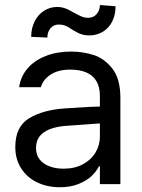

<svg xmlns="http://www.w3.org/2000/svg" viewBox="-20 -746 575 778"><path d="M306.6 -240.2 251 -236.3Q191.4 -232.4 158.7 -210.4Q126 -188.5 126 -146.5Q126 -119.1 140.1 -100.6Q154.3 -82 179.7 -72.3Q205.1 -62.5 237.3 -62.5Q283.2 -62.5 316.4 -80.6Q349.6 -98.6 367.2 -128.4Q384.8 -158.2 384.8 -192.4V-357.4Q384.8 -391.6 371.6 -415.5Q358.4 -439.5 331.5 -451.7Q304.7 -463.9 264.6 -463.9Q216.8 -463.9 186 -444.3Q155.3 -424.8 145.5 -392.6H57.6Q63.5 -435.5 91.3 -468.3Q119.1 -501 165 -519Q210.9 -537.1 268.6 -537.1Q314.5 -537.1 358.4 -523.4Q402.3 -509.8 435.1 -468.3Q467.8 -426.8 467.8 -349.6V0H384.8V-72.3H380.9Q371.1 -51.8 351.1 -32.7Q331.1 -13.7 298.3 -0.5Q265.6 12.7 222.7 12.7Q171.9 12.7 130.9 -6.8Q89.8 -26.4 65.9 -63.5Q42 -100.6 42 -150.4Q42 -233.4 98.6 -267.1Q155.3 -300.8 241.2 -306.6Q251 -307.6 335 -312.5L390.6 -314.5L391.6 -246.1Q382.8 -246.1 306.6 -240.2ZM211.9 -717.8Q224.6 -717.8 235.8 -714.8Q247.1 -711.9 257.8 -706.5Q268.6 -701.2 278.3 -695.3Q295.9 -685.5 309.1 -679.7Q322.3 -673.8 337.9 -673.8Q358.4 -673.8 371.6 -689Q384.8 -704.1 384.8 -725.6L448.2 -720.7Q448.2 -685.5 434.6 -658.7Q420.9 -631.8 396.5 -617.2Q372.1 -602.5 341.8 -602.5Q326.2 -602.5 314 -606Q301.8 -609.4 293 -614.3Q284.2 -619.1 272.5 -626Q257.8 -636.7 245.6 -641.6Q233.4 -646.5 216.8 -646.5Q197.3 -646.5 184.6 -631.3Q171.9 -616.2 171.9 -593.8L106.4 -596.7Q106.4 -631.8 120.6 -659.7Q134.8 -687.5 158.7 -702.6Q182.6 -717.8 211.9 -717.8Z"/></svg>

Font: WEMIX Pretendard Variable
Style: Regular
Weight: 400
Designer: Base glyphs from Inter by Rasmus Andersson; Hangeul glyphs from Noto Sans CJK(Source Han Sans) by Jang Soo-young and Kan
Foundry: Kil Hyung-jin
Version: Version 1.000;Glyphs 3.2 (3208)